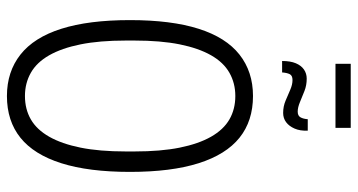

<svg xmlns="http://www.w3.org/2000/svg" viewBox="-259 -761 1032 554"><g transform="rotate(90 257.0 -484.0)"><path d="M257 12Q187 12 137.5 -27Q88 -66 63 -145Q38 -224 38 -343Q38 -462 63 -541Q88 -620 137.5 -659Q187 -698 257 -698Q329 -698 377.5 -659Q426 -620 451 -541Q476 -462 476 -343Q476 -224 451 -145Q426 -66 377.5 -27Q329 12 257 12ZM257 -40Q295 -40 324.5 -57Q354 -74 374.5 -110Q395 -146 406 -200.5Q417 -255 417 -331V-356Q417 -432 406 -486.5Q395 -541 374.5 -577Q354 -613 324.5 -630Q295 -647 257 -647Q220 -647 190 -630Q160 -613 139.5 -577Q119 -541 108 -486.5Q97 -432 97 -356V-331Q97 -255 108 -200.5Q119 -146 139.5 -110Q160 -74 190 -57Q220 -40 257 -40ZM156 -782Q156 -806 162.5 -821.5Q169 -837 180.5 -845Q192 -853 207 -853Q226 -853 242.5 -846.5Q259 -840 274.5 -833.5Q290 -827 302 -827Q314 -827 318.5 -835Q323 -843 324 -856H357Q358 -834 351 -818Q344 -802 332.5 -793.5Q321 -785 306 -785Q287 -785 270.5 -792Q254 -799 239 -805.5Q224 -812 211 -812Q198 -812 194 -804Q190 -796 189 -782ZM164 -936V-980H349V-936Z"/></g></svg>

Font: Archivo ExtraCondensed ExtraLight
Style: Regular
Weight: 250
Width: 2
Designer: Hector Gatti
Foundry: Omnibus-Type
Version: Version 2.001